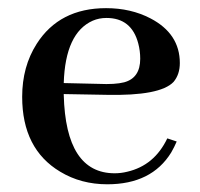

<svg xmlns="http://www.w3.org/2000/svg" viewBox="-20 -449 498 478"><path d="M245.1 -404.3Q307.6 -404.3 324.2 -340.8Q329.1 -322.3 329.1 -302.7Q329.1 -254.9 289.1 -244.1Q266.6 -238.3 225.6 -240.2L138.7 -242.2Q142.6 -367.2 210.9 -397.5Q226.6 -404.3 245.1 -404.3ZM419.9 -96.7 396.5 -104.5Q364.3 -37.1 296.9 -21.5Q281.2 -17.6 265.6 -17.6Q143.6 -17.6 138.7 -212.9Q138.7 -213.9 138.7 -214.8L245.1 -212.9Q378.9 -210 412.1 -245.1Q427.7 -263.7 427.7 -292Q427.7 -365.2 354.5 -403.3Q305.7 -428.7 244.1 -428.7Q127.9 -428.7 71.3 -339.8Q35.2 -283.2 35.2 -208Q35.2 -78.1 129.9 -21.5Q181.6 9.8 247.1 9.8Q357.4 9.8 406.2 -69.3Q414.1 -83 419.9 -96.7Z"/></svg>

Font: Abhaya Libre SemiBold
Style: Regular
Weight: 600
Designer: Pushpananda Ekanayake, Sol Matas, Pathum Egodawatta
Foundry: Mooniak
Version: Version 1.050 ; ttfautohint (v1.6)